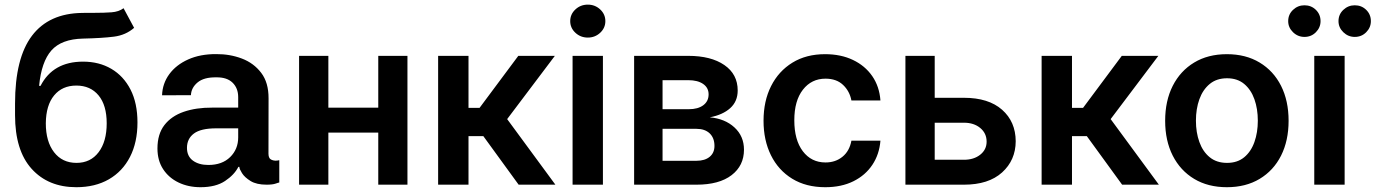

<svg xmlns="http://www.w3.org/2000/svg" viewBox="-20 -782 5825 813"><path d="M503.2 -747.2 547.9 -664.1Q512.4 -633.2 462.7 -626.8Q413 -620.4 331.7 -618.6Q240.1 -616.5 197.6 -568.4Q155.2 -520.2 145.6 -418.3H151.6Q204.2 -521 331.7 -521Q399.5 -521 451.3 -490.6Q503.2 -460.2 532.7 -402.7Q562.1 -345.2 562.1 -263.5Q562.1 -179.3 530.5 -117.7Q498.9 -56.1 440.9 -22.7Q382.8 10.7 303.3 10.7Q184.3 10.7 114 -67.1Q43.7 -144.9 43.7 -294.4V-343.4Q43.7 -535.9 115.4 -630.7Q187.1 -725.5 328.1 -727.3Q341.6 -727.6 354.4 -727.6Q367.2 -727.6 378.9 -727.6Q421.2 -727.6 452.2 -729.9Q483.3 -732.2 503.2 -747.2ZM304 -92.3Q363.3 -92.3 397.5 -137.4Q431.8 -182.5 431.8 -259.9Q431.8 -336.3 397.4 -378Q362.9 -419.7 303.3 -419.7Q243.6 -419.7 209.2 -378Q174.7 -336.3 174 -259.9Q174 -182.9 208.8 -137.6Q243.6 -92.3 304 -92.3Z M829.2 10.7Q777.3 10.7 736 -9.2Q694.6 -29.1 670.6 -65.9Q646.7 -102.6 646.7 -153.4Q646.7 -214.1 676.1 -252.3Q705.6 -290.5 758 -308.6Q810.4 -326.7 878.9 -326.3H988.6V-370.7Q988.6 -408.7 964.7 -432Q940.7 -455.3 895.6 -454.5Q843.4 -455.3 816.6 -432.9Q789.8 -410.5 788.4 -378.9L666.2 -378.6Q668 -428.6 696.9 -468Q725.9 -507.5 777 -530.4Q828.1 -553.3 895.6 -552.9Q953.5 -553.3 1004.1 -534.1Q1054.7 -514.9 1086.1 -473.5Q1117.5 -432.2 1117.2 -365.4L1116.8 -130.7Q1116.8 -110.1 1131 -104.8Q1145.2 -99.4 1160.5 -103.3H1162.6V-9.2Q1160.2 -9.2 1147.2 -4.6Q1134.2 0 1109 0Q1066.4 0 1041.2 -15.4Q1016 -30.9 1004.8 -48.8Q993.6 -66.8 993.6 -74.6V-75.3H989.3Q972.3 -41.9 932.9 -15.6Q893.5 10.7 829.2 10.7ZM862.2 -83.5Q920.5 -83.5 954.5 -116.8Q988.6 -150.2 988.6 -200.3V-238.6H895.6Q830.6 -238.6 801.1 -216.6Q771.7 -194.6 771.7 -155.9Q771.7 -120.4 796.9 -101.9Q822.1 -83.5 862.2 -83.5Z M1370.4 -545.5V-326H1581.7V-545.5H1705.3V0H1581.7V-220.5H1370.4V0H1246.4V-545.5Z M1835.2 0V-545.5H1963.8V-325.3H2010.7L2174.7 -545.5H2329.5L2127.5 -277.7L2331.7 0H2176.1L2026.6 -205.6H1963.8V0Z M2404.5 0V-545.5H2533V0ZM2469.1 -622.9Q2438.2 -622.9 2416.4 -643.3Q2394.5 -663.7 2394.5 -692.5Q2394.5 -721.6 2416.4 -742Q2438.2 -762.4 2469.1 -762.4Q2499.6 -762.4 2521.5 -742Q2543.3 -721.6 2543.3 -692.5Q2543.3 -663.7 2521.5 -643.3Q2499.6 -622.9 2469.1 -622.9Z M2665.1 0V-545.5H2894.2Q2990.8 -545.5 3047.2 -506.6Q3103.7 -467.7 3103.7 -398.8Q3103.7 -352.6 3071.9 -324Q3040.1 -295.5 2985.4 -285.2Q3049.7 -279.5 3090 -242.4Q3130.3 -205.3 3130.3 -148.1Q3130.3 -80.6 3077.8 -40.3Q3025.2 0 2929.3 0ZM2785.5 -101.2H2929.3Q2964.8 -101.2 2985.1 -118.1Q3005.3 -134.9 3005.3 -164.1Q3005.3 -197.8 2985.1 -217.2Q2964.8 -236.5 2929.3 -236.5H2785.5ZM2785.5 -319.6H2896.7Q2935.7 -319.6 2958.1 -336.5Q2980.5 -353.3 2980.5 -382.5Q2980.5 -410.5 2957.4 -426.5Q2934.3 -442.5 2894.2 -442.5H2785.5Z M3474.4 10.7Q3393.1 10.7 3334.5 -25.2Q3275.9 -61.1 3244.5 -124.6Q3213.1 -188.2 3213.1 -270.6Q3213.1 -354 3245 -417.4Q3277 -480.8 3335.4 -516.7Q3393.8 -552.6 3473.7 -552.6Q3540.5 -552.6 3591.6 -528.2Q3642.8 -503.9 3673.3 -459.9Q3703.8 -415.8 3708.1 -356.5H3585.2Q3577.8 -396 3549.9 -422.4Q3522 -448.9 3475.5 -448.9Q3416.2 -448.9 3379.8 -402.2Q3343.4 -355.5 3343.4 -272.7Q3343.4 -189.3 3379.4 -141.7Q3415.5 -94.1 3475.5 -94.1Q3517.8 -94.1 3547.4 -118.3Q3577.1 -142.4 3585.2 -186.4H3708.1Q3703.5 -128.6 3674 -84.2Q3644.5 -39.8 3593.8 -14.6Q3543 10.7 3474.4 10.7Z M3937.9 -367.9H4061.8Q4165.8 -367.9 4223.2 -317.3Q4280.5 -266.7 4280.9 -183.9Q4280.5 -103.7 4223.2 -51.8Q4165.8 0 4061.8 0H3813.9V-545.5H3937.9ZM3937.9 -262.4V-105.5H4061.8Q4103.7 -105.5 4130.7 -127Q4157.7 -148.4 4157.7 -182.2Q4157.7 -217.7 4130.7 -240.1Q4103.7 -262.4 4061.8 -262.4Z M4390.6 0V-545.5H4519.2V-325.3H4566.1L4730.1 -545.5H4884.9L4682.9 -277.7L4887.1 0H4731.5L4582 -205.6H4519.2V0Z M5175.1 10.7Q5095.2 10.7 5036.6 -24.5Q4978 -59.7 4945.8 -123Q4913.7 -186.4 4913.7 -270.6Q4913.7 -355.1 4945.8 -418.5Q4978 -481.9 5036.6 -517.2Q5095.2 -552.6 5175.1 -552.6Q5255 -552.6 5313.7 -517.2Q5372.5 -481.9 5404.5 -418.5Q5436.4 -355.1 5436.4 -270.6Q5436.4 -186.4 5404.5 -123Q5372.5 -59.7 5313.7 -24.5Q5255 10.7 5175.1 10.7ZM5175.8 -92.3Q5219.5 -92.3 5248.4 -116.1Q5277.3 -139.9 5291.7 -180.6Q5306.1 -221.2 5306.1 -271Q5306.1 -321 5291.7 -361.7Q5277.3 -402.3 5248.4 -426.5Q5219.5 -450.6 5175.8 -450.6Q5131.7 -450.6 5102.5 -426.5Q5073.2 -402.3 5058.6 -361.7Q5044 -321 5044 -271Q5044 -221.2 5058.6 -180.6Q5073.2 -139.9 5102.5 -116.1Q5131.7 -92.3 5175.8 -92.3Z M5545.1 0V-545.5H5673.7V0ZM5503.6 -625.7Q5475.5 -625.7 5455.1 -645.6Q5434.7 -665.5 5434.7 -692.5Q5434.7 -720.9 5455.1 -740.2Q5475.5 -759.6 5503.6 -759.6Q5532.3 -759.6 5552 -740.2Q5571.7 -720.9 5571.7 -692.5Q5571.7 -665.5 5552 -645.6Q5532.3 -625.7 5503.6 -625.7ZM5716.6 -625.7Q5688.6 -625.7 5668.1 -645.6Q5647.7 -665.5 5647.7 -692.5Q5647.7 -720.9 5668.1 -740.2Q5688.6 -759.6 5716.6 -759.6Q5745.4 -759.6 5765.1 -740.2Q5784.8 -720.9 5784.8 -692.5Q5784.8 -665.5 5765.1 -645.6Q5745.4 -625.7 5716.6 -625.7Z"/></svg>

Font: Inter Zeller Semi Bold
Style: Regular
Weight: 600
Designer: Rasmus Andersson; Joe Bland
Foundry: zeller
Version: Version 3.015;git-dec3a8cb1